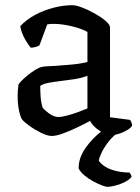

<svg xmlns="http://www.w3.org/2000/svg" viewBox="-20 -520 540 740"><path d="M180 4Q163 4 138.5 -8Q114 -20 93.5 -35Q73 -50 67 -57Q60 -65 54 -90.5Q48 -116 48 -150Q48 -171 51 -192Q51 -196 61 -206.5Q71 -217 85.5 -229Q100 -241 115.5 -250.5Q131 -260 141 -262Q149 -264 162 -264.5Q175 -265 191 -266Q220 -268 254.5 -271Q289 -274 317 -281V-397Q294 -410 256 -419Q218 -428 186 -428Q179 -428 173 -427.5Q167 -427 162 -426L132 -345Q129 -343 120.5 -340Q112 -337 99 -336Q89 -347 76 -369.5Q63 -392 58 -419Q82 -445 116 -463Q150 -481 187.5 -490.5Q225 -500 259 -500Q273 -500 296.5 -491Q320 -482 345 -468Q370 -454 387 -439.5Q404 -425 404 -414V-68L481 -58Q483 -56 486 -49.5Q489 -43 489 -35Q484 -27 470 -18.5Q456 -10 440.5 -5Q425 0 415 0Q389 0 364 -16Q339 -32 327 -54Q307 -43 279 -29.5Q251 -16 224 -6Q197 4 180 4ZM206 -69Q217 -69 238 -74.5Q259 -80 281 -88Q303 -96 317 -102V-228Q294 -219 267.5 -215Q241 -211 216 -208Q190 -205 168 -201Q146 -197 135 -189Q135 -171 136.5 -148Q138 -125 144 -106Q149 -98 168 -83.5Q187 -69 206 -69ZM393 200Q388 200 373 194.5Q358 189 339.5 179Q321 169 305.5 156Q290 143 283 129Q283 88 309.5 50.5Q336 13 371 -14H442Q416 3 398 26.5Q380 50 370.5 70.5Q361 91 361 100Q378 123 410 134Q442 145 479 145Q481 147 484 152Q487 157 487 162Q474 178 444 189Q414 200 393 200Z"/></svg>

Font: Texturina 72pt Medium
Style: Regular
Weight: 500
Designer: Guillermo Torres Carreño
Foundry: Omnibus-Type
Version: Version 1.002; ttfautohint (v1.8.3)